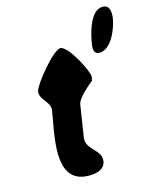

<svg xmlns="http://www.w3.org/2000/svg" viewBox="-120 -883 788 972"><g transform="rotate(-15 274.5 -397.0)"><path d="M130 -367C113 -247 37 7 226 7C258 7 307 0 314 -45C323 -106 239 -121 249 -187L275 -353C280 -388 357 -448 363 -453C364 -456 367 -470 367 -473C371 -498 292 -654 251 -654C211 -654 90 -501 86 -473C79 -429 129 -410 130 -367ZM410 -629C407 -607 408 -580 437 -580C501 -580 540 -684 547 -731C551 -759 551 -801 512 -801C444 -801 418 -679 410 -629Z"/></g></svg>

Font: Asimov Print
Style: Regular
Weight: 500
Designer: Google
Version: Version 2.000980: 2014